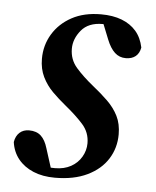

<svg xmlns="http://www.w3.org/2000/svg" viewBox="-42 -513 458 564"><g transform="rotate(5 186.5 -231.0)"><path d="M140 14Q104 14 76.5 2.5Q49 -9 32 -30Q15 -51 11 -80Q14 -98 25 -108Q36 -118 53 -118Q75 -118 88 -106Q101 -94 108 -70L129 -4L76 -22Q92 -18 106 -16Q120 -14 138 -14Q165 -14 185 -25Q205 -36 216 -55Q227 -74 227 -95Q227 -127 206 -150.5Q185 -174 153 -200Q132 -217 113.5 -235.5Q95 -254 83.5 -277.5Q72 -301 72 -331Q72 -371 92 -404Q112 -437 148 -456.5Q184 -476 234 -476Q269 -476 295 -466Q321 -456 337.5 -437Q354 -418 360 -389Q357 -372 346 -363Q335 -354 317 -354Q298 -354 284.5 -366.5Q271 -379 261 -404L239 -459L285 -444Q276 -445 265 -446.5Q254 -448 241 -448Q199 -448 178 -422.5Q157 -397 157 -368Q157 -336 177.5 -312.5Q198 -289 229 -264Q253 -245 273 -225.5Q293 -206 304.5 -183Q316 -160 316 -129Q316 -89 295.5 -56.5Q275 -24 235.5 -5Q196 14 140 14Z"/></g></svg>

Font: Source Serif 4 48pt SemiBold
Style: Italic
Weight: 600
Italic angle: -12°
Designer: Frank Grießhammer
Foundry: Adobe Systems Incorporated
Version: Version 4.004;hotconv 1.0.116;makeotfexe 2.5.65601